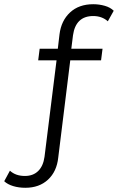

<svg xmlns="http://www.w3.org/2000/svg" viewBox="-102 -707 559 910"><path d="M244 -540 236 -476H384L377 -421H231L174 40Q167 106 125.5 144.5Q84 183 18 183Q-13 183 -39.5 175Q-66 167 -82 152L-55 102Q-28 127 16 127Q55 127 79 103.5Q103 80 109 36L166 -421H79L86 -476H172L180 -544Q188 -609 230 -648Q272 -687 340 -687Q368 -687 394.5 -679.5Q421 -672 437 -656L409 -606Q396 -618 378.5 -624.5Q361 -631 340 -631Q257 -631 244 -540Z"/></svg>

Font: Montserrat Ace
Style: Regular
Weight: 400
Designer: Julieta Ulanovsky
Foundry: Julieta Ulanovsky
Version: Version 1